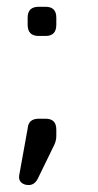

<svg xmlns="http://www.w3.org/2000/svg" viewBox="-20 -436 290 566"><path d="M64.5 109.5Q51 109.5 42.8 102Q34.5 94.5 36.5 81.5L61.5 -57Q63.5 -86 94 -86H114.5Q146 -86 146 -54V-36Q146 -27 144.2 -20.8Q142.5 -14.5 140 -9L91 91.5Q81.5 109.5 64.5 109.5ZM94 -330Q61.5 -330 61.5 -363V-384Q61.5 -416 94 -416H114.5Q146 -416 146 -384V-363Q146 -330 114.5 -330Z"/></svg>

Font: Jura Light Medium
Style: Regular
Weight: 500
Version: Version 5.106